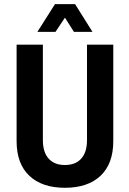

<svg xmlns="http://www.w3.org/2000/svg" viewBox="-20 -897 627 930"><path d="M338 -742.8 294.5 -811.5 248.9 -742.8H161.2L246.3 -877.1H343.6L427.9 -742.8ZM528.7 -213.7Q528.7 -103.8 467 -45.6Q405.3 12.6 294.5 12.6Q183.8 12.6 122.1 -45.6Q60.4 -103.8 60.4 -213.7V-680.7H187.7V-218.1Q187.7 -159.9 215.5 -128.8Q243.3 -97.7 294.5 -97.7Q345.8 -97.7 373.6 -128.8Q401.4 -159.9 401.4 -218.1V-680.7H528.7Z"/></svg>

Font: Puralecka Narrow
Style: Bold
Weight: 700
Designer: Hector Gatti, Marcela Romero, Pablo Cosgaya and Nicolas Silva
Version: Version 1.004;PS 001.004;hotconv 1.0.70;makeotf.lib2.5.58329